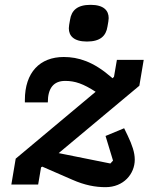

<svg xmlns="http://www.w3.org/2000/svg" viewBox="-20 -764 640 795"><path d="M417 11C492 11 538 -44 538 -103C538 -133 527 -164 509 -202L494 -233L417 -201L448 -99L437 -87L223 -130L557 -409L575 -516H464L452 -446L446 -440L439 -446C366 -509 304 -528 244 -528C145 -528 83 -464 83 -350V-340H178C178 -399 202 -429 250 -429C291 -429 325 -417 376 -384L45 -107L27 0H138L150 -71L155 -74L279 -20C331 3 375 11 417 11ZM340 -592C395 -592 419 -615 425 -654C428 -671 430 -681 430 -689C430 -720 410 -744 355 -744C300 -744 276 -721 270 -682C267 -665 265 -655 265 -647C265 -616 285 -592 340 -592Z"/></svg>

Font: IBM Plex Mono SmBld
Style: Italic
Weight: 600
Italic angle: -9.5°
Monospace: yes
Designer: Mike Abbink, Paul van der Laan, Pieter van Rosmalen
Foundry: Bold Monday
Version: Version 2.004